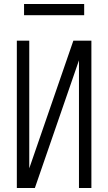

<svg xmlns="http://www.w3.org/2000/svg" viewBox="-20 -938 540 958"><path d="M64 0V-735H126V-98L346 -735H408H436V0H374V-637L154 0H92ZM100 -862V-918H400V-862Z"/></svg>

Font: Iosevka SS01 Light
Style: Regular
Weight: 300
Monospace: yes
Designer: Belleve Invis
Foundry: Belleve Invis
Version: 2.3.3; ttfautohint (v1.8.3)